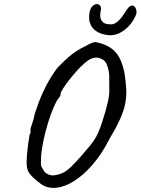

<svg xmlns="http://www.w3.org/2000/svg" viewBox="-20 -873 688 939"><path d="M178 25Q141 -3 127 -21Q113 -39 111 -61Q109 -79 111.5 -110Q114 -141 118 -171Q122 -201 125 -216Q130 -221 129.5 -229.5Q129 -238 129 -238Q128 -243 136 -264.5Q144 -286 151 -320Q171 -380 189.5 -420.5Q208 -461 226 -490Q244 -519 262 -543Q303 -585 332 -607.5Q361 -630 392 -644Q412 -656 429 -663Q446 -670 457 -665Q513 -653 544.5 -618.5Q576 -584 589 -514Q596 -470 597.5 -434.5Q599 -399 592 -364.5Q585 -330 566.5 -289Q548 -248 515 -193Q478 -120 433 -68Q388 -16 341.5 13Q295 42 252 45.5Q209 49 178 25ZM247 -16Q270 -19 289 -28.5Q308 -38 328.5 -58Q349 -78 378 -111Q404 -141 421 -161.5Q438 -182 450 -203.5Q462 -225 472.5 -255Q483 -285 497 -333Q505 -363 509 -381.5Q513 -400 514 -415Q515 -430 514.5 -451Q514 -472 514 -508Q513 -525 507 -544.5Q501 -564 493 -573Q483 -584 464.5 -589.5Q446 -595 424 -585Q412 -580 393 -563.5Q374 -547 354 -524.5Q334 -502 316 -479Q298 -456 287 -438Q276 -420 276 -413Q276 -413 275.5 -408Q275 -403 271 -398Q258 -384 243 -349.5Q228 -315 214.5 -271Q201 -227 192 -183.5Q183 -140 181 -107Q180 -84 180 -73.5Q180 -63 183.5 -56.5Q187 -50 195 -37Q201 -27 216.5 -20Q232 -13 247 -16ZM511 -701Q479 -704 455.5 -717.5Q432 -731 422 -755Q412 -779 418 -812Q422 -833 432.5 -843Q443 -853 453.5 -853Q464 -853 470.5 -844Q477 -835 472 -818Q469 -807 470.5 -791Q472 -775 484 -764Q496 -753 526 -754Q539 -755 552.5 -765.5Q566 -776 577 -791Q588 -806 594 -816Q607 -838 617.5 -843.5Q628 -849 635.5 -843Q643 -837 646 -826Q649 -815 647 -806Q643 -793 632 -774.5Q621 -756 603 -738.5Q585 -721 561.5 -710Q538 -699 511 -701Z"/></svg>

Font: Caveat Medium
Style: Regular
Weight: 500
Designer: Pablo Impallari
Foundry: Pablo Impallari
Version: Version 2.000